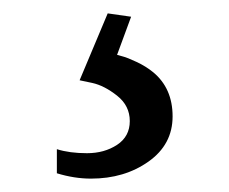

<svg xmlns="http://www.w3.org/2000/svg" viewBox="-20 -20 343 287"><path d="M116 247Q91 247 65 239V203Q84 209 110 209Q136 209 155 196.5Q174 184 174 161Q174 138 155 123Q136 108 118 104L99 100L141 0L176 5L155 62Q158 63 164 64.5Q170 66 184 72.5Q198 79 209 88Q238 112 238 154Q238 196 202 221.5Q166 247 116 247Z"/></svg>

Font: Lustria
Style: Regular
Weight: 400
Designer: Matthew Desmond
Foundry: Matthew Desmond
Version: Version 001.001; ttfautohint (v1.6)